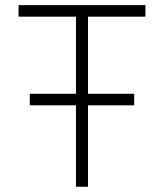

<svg xmlns="http://www.w3.org/2000/svg" viewBox="-20 -713 626 733"><path d="M93.8 -311V-355H270V-649.4H50.8V-693.4H535.2V-649.4H315.9V-355H492.2V-311H315.9V0H270V-311Z"/></svg>

Font: Cascadia Mono NF ExtraLight
Style: Regular
Weight: 200
Monospace: yes
Designer: Aaron Bell
Foundry: Saja Typeworks
Version: Version 2404.023; ttfautohint (v1.8.4)